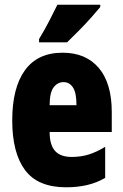

<svg xmlns="http://www.w3.org/2000/svg" viewBox="-20 -786 522 816"><path d="M246 -562Q345 -562 400 -497Q455 -432 455 -310V-225H191Q191 -170 214 -144.5Q237 -119 285 -119Q323 -119 356 -129Q389 -139 427 -162V-30Q391 -9 350 0.5Q309 10 261 10Q141 10 86.5 -63Q32 -136 32 -274Q32 -413 86 -487.5Q140 -562 246 -562ZM250 -437Q225 -437 208 -415Q191 -393 191 -339H305Q305 -392 290 -414.5Q275 -437 250 -437ZM406 -756Q392 -739 368.5 -712.5Q345 -686 317.5 -658Q290 -630 265 -606H146V-620Q170 -660 189 -696.5Q208 -733 224 -766H406Z"/></svg>

Font: Noto Sans Gurmukhi ExtraCondensed Black
Style: Regular
Weight: 900
Width: 2
Designer: Jelle Bosma - Monotype Design Team
Foundry: Monotype Imaging Inc.
Version: Version 2.004; ttfautohint (v1.8.4.7-5d5b)